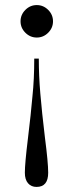

<svg xmlns="http://www.w3.org/2000/svg" viewBox="-20 -549 289 757"><path d="M170 -510Q189 -491 189 -465Q189 -439 170 -420Q151 -401 125 -401Q99 -401 80 -420Q61 -439 61 -465Q61 -491 80 -510Q99 -529 125 -529Q151 -529 170 -510ZM170 132Q170 188 124 188Q103 188 90.5 173.5Q78 159 78 132Q78 96 90 -2Q102 -100 108 -170Q115 -236 115 -318H133Q133 -249 139 -180Q145 -108 157 -8Q170 92 170 132Z"/></svg>

Font: Playfair Display
Style: Regular
Weight: 400
Designer: Claus Eggers S?rensen
Foundry: Claus Eggers S?rensen
Version: Version 1.003